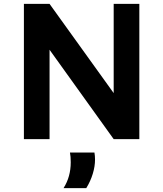

<svg xmlns="http://www.w3.org/2000/svg" viewBox="-20 -716 840 988"><path d="M697 -696V0H565L235 -460V0H103V-696H235L565 -237V-696ZM466 69Q469 86 469 105Q469 140 457.5 178Q446 216 424 252H307Q344 194 344 119Q344 89 340 69Z"/></svg>

Font: AmikoBold
Style: Bold
Weight: 700
Designer: Pablo Impallari, Rodrigo Fuenzalida, Andres Torresi
Foundry: Impallari Type
Version: Version 1.000; ttfautohint (v1.3)